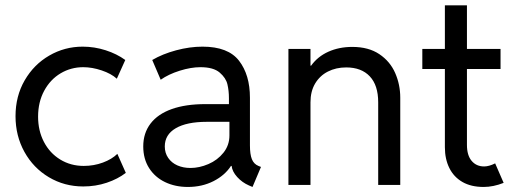

<svg xmlns="http://www.w3.org/2000/svg" viewBox="-20 -704 1965 731"><path d="M39.1 -261.7Q39.1 -337.9 74 -398.2Q108.9 -458.5 167.5 -492.4Q226.1 -526.4 294.9 -526.4Q339.4 -526.4 382.1 -512.7Q424.8 -499 457 -475.6L424.8 -404.3Q403.3 -423.8 366.9 -436Q330.6 -448.2 296.9 -448.2Q250 -448.2 210.7 -424.8Q171.4 -401.4 148.2 -358.4Q125 -315.4 125 -259.8Q125 -206.5 147.2 -163.8Q169.4 -121.1 209.2 -96.7Q249 -72.3 298.8 -72.3Q337.4 -72.3 371.6 -85Q405.8 -97.7 426.8 -118.2L459 -45.9Q428.7 -22.5 386.5 -8.3Q344.2 5.9 296.9 5.9Q225.1 5.9 166 -29.3Q106.9 -64.5 73 -125.7Q39.1 -187 39.1 -261.7Z M525.4 -146.5Q525.4 -197.3 553.2 -233.6Q581.1 -270 634 -288.8Q687 -307.6 761.7 -307.6H851.6V-330.1Q851.6 -358.4 845.9 -382.8Q840.3 -407.2 816.4 -427.7Q792.5 -448.2 743.2 -448.2Q707 -448.2 664.3 -434.8Q621.6 -421.4 591.8 -400.4L559.6 -475.6Q598.6 -498.5 650.6 -512.5Q702.6 -526.4 751 -526.4Q848.6 -526.4 890.1 -472.7Q931.6 -418.9 931.6 -332V-150.4Q931.6 -116.2 939 -97.9Q946.3 -79.6 963.9 -72.3L973.6 -68.4L941.4 7.8L927.7 2Q901.9 -9.3 883.1 -30Q864.3 -50.8 861.8 -72.3H859.4Q836.4 -36.6 793 -14.4Q749.5 7.8 695.3 7.8Q647 7.8 608.4 -10.7Q569.8 -29.3 547.6 -64.2Q525.4 -99.1 525.4 -146.5ZM705.1 -64.5Q738.8 -64.5 773.4 -79.3Q808.1 -94.2 830.8 -122.6Q853.5 -150.9 853.5 -188.5V-240.2H767.6Q690.9 -240.2 649.2 -215.8Q607.4 -191.4 607.4 -146.5Q607.4 -121.6 620.4 -102.8Q633.3 -84 655.5 -74.2Q677.7 -64.5 705.1 -64.5Z M1078.1 -517.6H1162.1V-454.1H1164.6Q1189.5 -488.8 1230.2 -507.1Q1271 -525.4 1321.3 -525.4Q1383.3 -525.4 1424.3 -497.8Q1465.3 -470.2 1484.6 -426Q1503.9 -381.8 1503.9 -332V0H1419.9V-314.5Q1419.9 -379.4 1387.9 -413.3Q1356 -447.3 1297.9 -447.3Q1259.3 -447.3 1228.5 -431.6Q1197.8 -416 1179.9 -386.2Q1162.1 -356.4 1162.1 -314.5V0H1078.1Z M1673.8 -143.6V-441.4H1587.9V-517.6H1673.8V-683.6H1757.8V-517.6H1885.7V-441.4H1757.8V-152.3Q1757.8 -112.8 1775.6 -91.6Q1793.5 -70.3 1823.2 -70.3Q1841.8 -70.3 1865.2 -82L1897.5 -7.8Q1858.4 7.8 1821.3 7.8Q1773.4 7.8 1740.5 -11.2Q1707.5 -30.3 1690.7 -64.5Q1673.8 -98.6 1673.8 -143.6Z"/></svg>

Font: Reddit Sans A
Style: Regular
Weight: 400
Designer: Stephen Hutchings
Foundry: Reddit
Version: Version 1.013